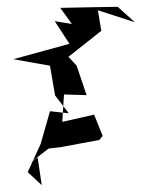

<svg xmlns="http://www.w3.org/2000/svg" viewBox="-20 -482 414 561"><path d="M60 0 122 -48 157 -52 270 -73 280 -85 255 -147 162 -126 167 -206 233 -204 204 -290 180 -316 276 -392 266 -452 374 -417 324 -462 255 -461 156 -459 190 -412 140 -420 183 -354 19 -309 126 -290 141 -203 181 -151 126 -157 99 -62 61 21 102 59 90 -22Z"/></svg>

Font: Hussar Lance
Style: ExBdObl
Weight: 700
Foundry: Cannot Into Space Fonts, PlusOne Fonts
Version: Version 2.270